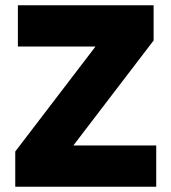

<svg xmlns="http://www.w3.org/2000/svg" viewBox="-20 -710 652 730"><path d="M38 0V-134L343 -533H48V-690H564V-556L259 -157H574V0Z"/></svg>

Font: Oxanium ExtraLight ExtraBold
Style: Regular
Weight: 800
Version: Version 2.000